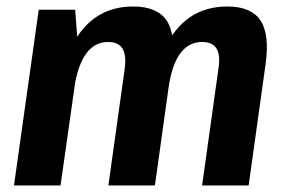

<svg xmlns="http://www.w3.org/2000/svg" viewBox="-20 -570 878 590"><path d="M651 -357Q658 -400 645.5 -420.5Q633 -441 601 -441Q560 -441 534 -406Q508 -371 498 -300L440 -230L446 -279Q466 -413 524.5 -481.5Q583 -550 679 -550Q752 -550 780.5 -507Q809 -464 796 -372L744 0H601ZM99 -540H211L222 -394L166 0H23ZM363 -357Q369 -400 356.5 -420.5Q344 -441 312 -441Q271 -441 245 -405.5Q219 -370 208 -300L151 -230L157 -279Q177 -413 235.5 -481.5Q294 -550 389 -550Q463 -550 492 -507Q521 -464 508 -372L456 0H313Z"/></svg>

Font: Pathway Extreme Condensed
Style: Bold Italic
Weight: 700
Width: 3
Italic angle: -8°
Version: Version 1.001;gftools[0.9.26]